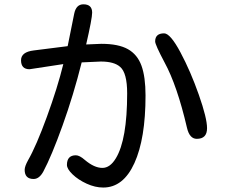

<svg xmlns="http://www.w3.org/2000/svg" viewBox="-20 -799 1040 878"><path d="M286.1 -44.9Q286.1 -88.9 327.1 -88.9Q343.8 -88.9 368.2 -67.4Q411.1 -31.2 448.2 -31.2Q483.4 -31.2 509.8 -75.2Q561.5 -160.2 561.5 -372.1Q561.5 -465.8 529.3 -493.2Q502 -517.6 441.4 -517.6L353.5 -513.7Q316.4 -365.2 266.1 -225.1Q215.8 -85 177.7 -13.7Q159.2 19.5 133.8 19.5Q92.8 19.5 92.8 -22.5Q92.8 -38.1 108.4 -66.4Q145.5 -130.9 194.3 -264.6Q243.2 -398.4 269.5 -505.9L115.2 -482.4Q76.2 -482.4 76.2 -523.4Q76.2 -561.5 134.8 -568.4L289.1 -587.9L290 -590.8L319.3 -736.3Q328.1 -779.3 361.3 -779.3Q401.4 -779.3 401.4 -741.2Q401.4 -714.8 374 -595.7L443.4 -598.6Q521.5 -598.6 564.9 -574.2Q608.4 -549.8 627 -498.5Q645.5 -447.3 645.5 -362.3Q645.5 -165 594.7 -53.2Q543.9 58.6 452.1 58.6Q415 58.6 376.5 41Q337.9 23.4 312 -1.5Q286.1 -26.4 286.1 -44.9ZM835 -214.8Q790 -408.2 732.4 -513.7Q689.5 -594.7 689.5 -609.4Q689.5 -646.5 730.5 -646.5Q758.8 -646.5 805.2 -559.6Q851.6 -472.7 889.2 -365.7Q926.8 -258.8 926.8 -212.9Q926.8 -164.1 879.9 -164.1Q846.7 -164.1 835 -214.8Z"/></svg>

Font: jf-openhuninn-2.1
Style: Regular
Weight: 400
Designer: [Kosugi Maru]
Designed by MOTOYA      

[Varela Round]
Joe Prince (Latin component); Avraham Cornfeld (Hebrew component)
Foundry: justfont Co., Ltd.
Version: 2.1